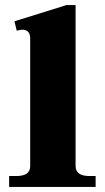

<svg xmlns="http://www.w3.org/2000/svg" viewBox="-20 -737 413 757"><path d="M16 -43H45Q99 -43 99 -82V-586Q99 -620 67 -620Q63 -620 46 -616L37 -653L242 -717H278V-83Q278 -43 332 -43H357V0H16Z"/></svg>

Font: Taviraj Bold
Style: Regular
Weight: 700
Designer: Katatrad Team
Foundry: CadsonDemak
Version: Version 1.030